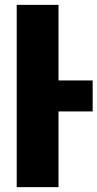

<svg xmlns="http://www.w3.org/2000/svg" viewBox="-20 -770 401 790"><path d="M361.3 -311.5H220.7V0H48.8V-750H220.7V-439H361.3Z"/></svg>

Font: Mardoto Black
Style: Regular
Weight: 900
Designer: Christian Robertson, Vahan Hovhannisyan
Foundry: Google
Version: Version 1.000